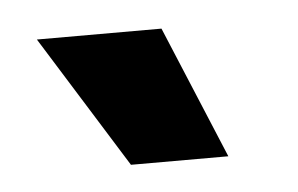

<svg xmlns="http://www.w3.org/2000/svg" viewBox="-28 -773 338 218"><g transform="rotate(-5 141.5 -663.5)"><path d="M114 -588 20 -739H162L225 -588Z"/></g></svg>

Font: Bricolage Grotesque 36pt SemiCondensed
Style: Bold
Weight: 700
Width: 4
Designer: Mathieu Triay
Foundry: Atelier Triay
Version: Version 1.001;gftools[0.9.33.dev8+g029e19f]